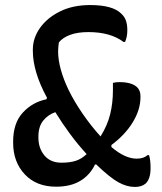

<svg xmlns="http://www.w3.org/2000/svg" viewBox="-20 -730 640 760"><path d="M202 9Q124 9 78 -40Q32 -89 32 -165V-169Q32 -243 70.5 -284.5Q109 -326 164 -337L166 -343Q110 -446 110 -529V-534Q110 -579 138 -619Q166 -659 217 -684.5Q268 -710 337 -710Q426 -710 460 -676Q474 -663 479 -647Q484 -631 484 -610Q484 -584 475 -564H469Q417 -603 330 -603Q287 -603 257.5 -592Q228 -581 213 -562Q212 -555 211 -545Q210 -535 210 -527Q210 -493 221 -453.5Q232 -414 252 -373Q274 -328 307 -280Q340 -232 378 -190Q405 -233 416 -277.5Q427 -322 427 -372V-402Q438 -405 454 -405Q492 -405 514 -391.5Q536 -378 536 -349V-345Q536 -296 505.5 -246Q475 -196 421 -156V-148Q475 -102 521 -102Q549 -102 564 -116H570Q576 -97 576 -65Q576 -21 556 -3Q540 10 514 10Q482 10 448.5 -8.5Q415 -27 361 -79H356Q337 -38 298.5 -14.5Q260 9 202 9ZM132 -186Q132 -143 156 -114.5Q180 -86 223 -86Q257 -86 280 -93.5Q303 -101 323 -120Q289 -157 257.5 -199.5Q226 -242 199 -286Q170 -276 151 -252.5Q132 -229 132 -189Z"/></svg>

Font: Recursive Sn Csl St Med
Style: Regular
Weight: 500
Version: Version 1.079;hotconv 1.0.112;makeotfexe 2.5.65598; ttfautoh